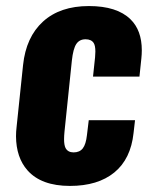

<svg xmlns="http://www.w3.org/2000/svg" viewBox="-20 -608 505 638"><path d="M212.4 9.8Q117.2 9.8 71.3 -42Q33.7 -84.5 33.2 -155.3Q33.2 -170.4 35.2 -187L56.6 -391.6Q66.4 -484.9 123 -536.4Q179.7 -587.9 275.4 -587.9Q368.7 -587.9 413.6 -543.9Q451.2 -507.3 451.2 -440.9Q451.2 -427.7 449.7 -413.6L443.4 -353.5H289.1L295.9 -417.5Q296.9 -427.7 296.9 -436.5Q296.9 -456.1 291.5 -464.8Q283.7 -477.5 264.2 -477.5Q244.1 -477.5 233.6 -461.9Q223.1 -446.3 218.8 -406.7L194.3 -170.4Q192.9 -156.2 192.9 -145.5Q192.9 -126 197.8 -116.2Q205.6 -101.6 224.6 -101.6Q244.6 -101.6 255.1 -115Q265.6 -128.4 269 -159.7L274.9 -208.5H428.7L423.8 -166Q414.6 -79.6 359.9 -34.9Q305.2 9.8 212.4 9.8Z"/></svg>

Font: Oswald
Style: Bold
Weight: 700
Designer: Vernon Adams
Foundry: Vernon Adams
Version: 3.0; ttfautohint (v0.94.23-7a4d-dirty) -l 8 -r 50 -G 200 -x 